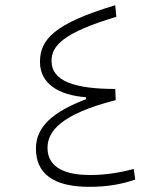

<svg xmlns="http://www.w3.org/2000/svg" viewBox="-20 -723 626 746"><path d="M326.7 2.9C400.4 2.9 454.1 -7.8 505.4 -25.4L499.5 -66.4C438 -50.3 384.8 -43 329.6 -43C248 -43 164.6 -64 164.6 -148.4C164.6 -211.4 214.4 -279.3 429.7 -334L427.7 -377.4C272 -377.4 180.2 -407.2 180.2 -485.8C180.2 -545.9 226.6 -596.2 432.1 -657.7L427.7 -702.6C190.9 -631.8 135.3 -569.3 135.3 -482.4C135.3 -397 209.5 -353 314 -345.2V-337.4C186.5 -289.1 119.6 -231 119.6 -146C119.6 -49.3 186 2.9 326.7 2.9Z"/></svg>

Font: Cascadia Mono PL ExtraLight
Style: Regular
Weight: 200
Monospace: yes
Designer: Aaron Bell
Foundry: Saja Typeworks
Version: Version 2404.023